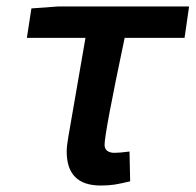

<svg xmlns="http://www.w3.org/2000/svg" viewBox="-20 -561 604 593"><path d="M186 -93Q186 -110 191 -138L244 -444H63L77 -535L159 -541H564L550 -444H365Q303 -150 303 -114Q303 -101 311.5 -95Q320 -89 333 -89Q350 -89 380 -93L382 -1Q353 6 334.5 9Q316 12 291 12Q186 12 186 -93Z"/></svg>

Font: Nebula Sans Semibold
Style: Regular
Weight: 600
Italic angle: -9°
Designer: Paul D. Hunt for Adobe (as Source Sans)
Foundry: Nebula Entertainment & Broadcasting LLC
Version: Version 1.010